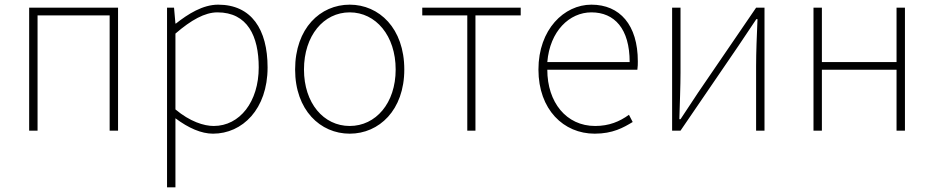

<svg xmlns="http://www.w3.org/2000/svg" viewBox="-20 -560 4004 823"><path d="M105 0H141V-494H450V0H486V-527H105Z M696 243H732V46V-53C788 -11 843 13 893 13C1019 13 1127 -92 1127 -271C1127 -434 1058 -540 915 -540C849 -540 786 -500 734 -459H732L726 -527H696ZM896 -20C854 -20 794 -39 732 -91V-416C799 -474 858 -507 912 -507C1041 -507 1089 -405 1089 -271C1089 -124 1008 -20 896 -20Z M1479 13C1605 13 1713 -88 1713 -262C1713 -439 1605 -540 1479 -540C1353 -540 1245 -439 1245 -262C1245 -88 1353 13 1479 13ZM1479 -20C1367 -20 1283 -118 1283 -262C1283 -407 1367 -507 1479 -507C1591 -507 1676 -407 1676 -262C1676 -118 1591 -20 1479 -20Z M1983 0H2018V-494H2212V-527H1790V-494H1983Z M2529 13C2607 13 2652 -13 2692 -37L2676 -68C2636 -39 2591 -20 2531 -20C2407 -20 2326 -122 2326 -261H2712C2714 -275 2714 -286 2714 -297C2714 -453 2637 -540 2515 -540C2398 -540 2288 -434 2288 -262C2288 -90 2396 13 2529 13ZM2326 -294C2337 -427 2421 -507 2515 -507C2614 -507 2679 -437 2679 -294Z M2861 0H2897L3145 -363C3167 -396 3200 -445 3222 -478H3227C3224 -407 3221 -336 3221 -277V0H3257V-527H3221L2973 -164C2951 -131 2919 -82 2897 -49H2892C2894 -120 2897 -191 2897 -249V-527H2861Z M3467 0H3503V-261H3823V0H3859V-527H3823V-294H3503V-527H3467Z"/></svg>

Font: Noto Sans CJK HK Thin
Style: Regular
Weight: 100
Designer: Ryoko NISHIZUKA 西塚涼子 (kana, bopomofo & ideographs); Paul D. Hunt (Latin, Greek & Cyrillic); Sandoll Communications 산돌커뮤니
Foundry: Adobe
Version: Version 2.004;hotconv 1.0.118;makeotfexe 2.5.65603